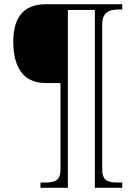

<svg xmlns="http://www.w3.org/2000/svg" viewBox="-20 -780 648 911"><path d="M172 111H302V-733H430V111H560V86H539C488 86 465 76 465 21V-663C465 -726 502 -735 547 -735H560V-760H198C85 -760 43 -689 43 -582C43 -478 79 -386 196 -386H267V26C267 76 240 86 197 86H172Z"/></svg>

Font: Noto Serif Telugu ExtraLight
Style: Regular
Weight: 200
Designer: Jelle Bosma - Monotype Design Team
Foundry: Monotype Imaging Inc.
Version: Version 2.005